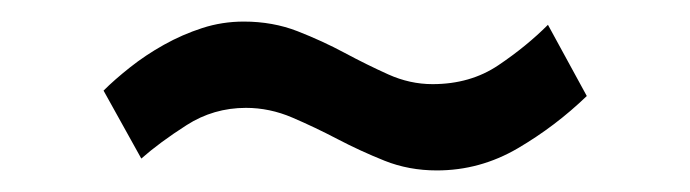

<svg xmlns="http://www.w3.org/2000/svg" viewBox="-20 -411 640 178"><path d="M524 -322Q495 -294 460 -273.5Q425 -253 385 -253Q359 -253 336.5 -262Q314 -271 293 -282Q272 -293 251 -302Q230 -311 208 -311Q178 -311 153 -295Q128 -279 111 -264L76 -327Q86 -337 100.5 -348.5Q115 -360 132 -369.5Q149 -379 167.5 -385Q186 -391 206 -391Q233 -391 256 -382Q279 -373 299.5 -362Q320 -351 340 -342Q360 -333 381 -333Q416 -333 442 -350.5Q468 -368 488 -388Z"/></svg>

Font: ABeeZee
Style: Regular
Weight: 400
Designer: Anja Meiners
Foundry: Anja Meiners
Version: Version 1.001